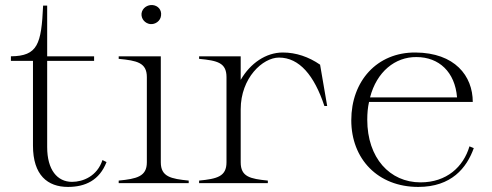

<svg xmlns="http://www.w3.org/2000/svg" viewBox="-20 -722 1939 757"><path d="M23 -482H110V-148C110 -31 168 15 248 15C316 15 372 -11 400 -83L384 -91C363 -27 307 -5 264 -5C206 -5 166 -52 166 -142V-482H351V-500H166V-700H150C143 -548 129 -501 23 -500Z M448 -10V0H724V-10C654 -17 614 -25 614 -82V-500H448V-490C520 -483 559 -475 559 -418V-82C559 -26 519 -17 448 -10ZM615 -661C618 -684 602 -700 582 -702C562 -704 541 -691 538 -669C536 -647 552 -630 572 -627C592 -625 613 -639 615 -661Z M929 -82V-291C929 -415 1016 -495 1080 -495C1160 -495 1219 -425 1259 -304H1270L1242 -467C1197 -498 1147 -515 1095 -515C1029 -515 967 -473 929 -407V-500H765V-490C837 -483 873 -475 873 -418V-82C873 -26 836 -17 765 -10V0H1036V-10C966 -17 929 -25 929 -82Z M1629 15C1760 15 1820 -60 1848 -138L1831 -145C1807 -64 1741 -3 1638 -3C1517 -3 1428 -99 1428 -250C1428 -275 1430 -298 1435 -320H1844C1844 -423 1773 -514 1618 -515C1466 -516 1365 -402 1365 -248C1365 -95 1470 15 1629 15ZM1439 -338C1465 -439 1538 -498 1622 -497C1711 -497 1774 -438 1782 -338Z"/></svg>

Font: Sprat Light
Style: Regular
Weight: 300
Designer: Ethan Nakache
Foundry: Collletttivo
Version: Version 2.000;Glyphs 3.2 (3217)